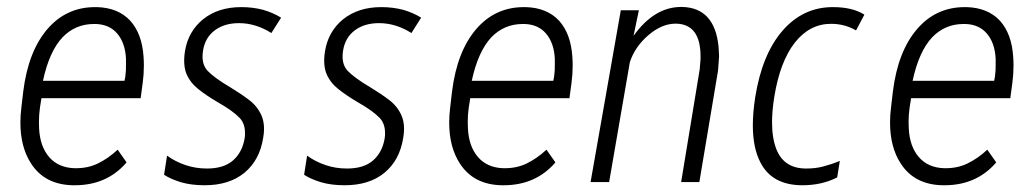

<svg xmlns="http://www.w3.org/2000/svg" viewBox="-20 -532 3016 561"><path d="M322.8 -433.6Q300.3 -460.4 260.3 -461.9Q257.3 -461.9 254.4 -461.9Q200.2 -461.9 162.6 -422.9Q124 -381.8 105.5 -295.9H343.8L346.2 -308.6Q348.6 -326.2 348.1 -344.7Q348.1 -352.5 348.1 -360.8Q345.7 -406.7 322.8 -433.6ZM349.1 -56.6Q292 9.3 198.7 9.3Q196.3 9.3 193.4 9.3Q110.8 7.8 70.8 -54.2Q39.6 -102.1 39.6 -174.3Q39.6 -195.3 42.5 -218.3L47.9 -264.6Q62.5 -382.3 119.1 -447.8Q174.3 -511.2 257.8 -511.2Q260.7 -511.2 263.7 -511.2Q325.7 -509.3 360.8 -471.2Q395 -433.1 399.4 -366.7Q400.4 -353.5 400.4 -340.8Q400.4 -314.9 397 -290L391.1 -246.1V-245.1H389.6H101.1L96.7 -217.3Q93.8 -196.8 93.8 -176.3Q93.8 -167 94.2 -157.2Q96.7 -104.5 123.5 -73.2Q150.4 -42 197.8 -40.5Q200.2 -40.5 202.1 -40.5Q237.3 -40.5 265.6 -54.2Q295.9 -68.8 322.8 -93.8L323.7 -94.7L324.7 -93.3L349.1 -58.6L349.6 -57.6Z M743.7 -195.3Q751.5 -178.2 751.5 -155.3Q751.5 -143.1 749 -129.4Q738.8 -64 694.3 -27.3Q671.9 -8.8 642.8 0.2Q613.8 9.3 577.6 9.3Q539.1 9.3 508.8 0.5Q478.5 -8.8 460 -21L459.5 -21.5V-22L467.8 -75.2L468.3 -77.1L469.7 -76.2Q491.7 -60.1 521.5 -49.8Q551.3 -39.6 584.5 -39.6Q633.8 -39.6 660.6 -63Q688 -86.9 694.8 -127.9Q696.3 -136.7 695.8 -144Q695.8 -170.4 680.7 -187Q660.2 -208.5 615.2 -233.9Q583 -252.9 559.6 -271.5Q536.1 -290 524.9 -315.9Q518.1 -332.5 518.1 -355.5Q518.1 -368.2 520.5 -382.8Q529.8 -439.9 573.2 -475.6Q617.7 -511.2 684.6 -511.2Q685.1 -511.2 685.5 -511.2Q718.8 -511.2 748.5 -503.4Q777.3 -495.1 800.3 -481L801.3 -480.5L800.8 -479.5L773.9 -437L772.9 -435.5L772 -436Q752.4 -448.7 728.5 -456.5Q704.1 -464.4 678.2 -464.4Q635.3 -464.4 607.2 -443.1Q579.1 -421.9 573.2 -383.8Q571.8 -375 571.8 -366.7Q571.8 -340.8 586.9 -324.7Q607.4 -303.7 652.3 -277.3Q683.6 -258.3 707.5 -240.2Q731.9 -221.7 743.7 -195.3Z M1152.8 -195.3Q1160.6 -178.2 1160.6 -155.3Q1160.6 -143.1 1158.2 -129.4Q1147.9 -64 1103.5 -27.3Q1081.1 -8.8 1052 0.2Q1022.9 9.3 986.8 9.3Q948.2 9.3 918 0.5Q887.7 -8.8 869.1 -21L868.7 -21.5V-22L877 -75.2L877.4 -77.1L878.9 -76.2Q900.9 -60.1 930.7 -49.8Q960.4 -39.6 993.7 -39.6Q1043 -39.6 1069.8 -63Q1097.2 -86.9 1104 -127.9Q1105.5 -136.7 1105 -144Q1105 -170.4 1089.8 -187Q1069.3 -208.5 1024.4 -233.9Q992.2 -252.9 968.8 -271.5Q945.3 -290 934.1 -315.9Q927.2 -332.5 927.2 -355.5Q927.2 -368.2 929.7 -382.8Q939 -439.9 982.4 -475.6Q1026.9 -511.2 1093.8 -511.2Q1094.2 -511.2 1094.7 -511.2Q1127.9 -511.2 1157.7 -503.4Q1186.5 -495.1 1209.5 -481L1210.4 -480.5L1210 -479.5L1183.1 -437L1182.1 -435.5L1181.2 -436Q1161.6 -448.7 1137.7 -456.5Q1113.3 -464.4 1087.4 -464.4Q1044.4 -464.4 1016.4 -443.1Q988.3 -421.9 982.4 -383.8Q981 -375 981 -366.7Q981 -340.8 996.1 -324.7Q1016.6 -303.7 1061.5 -277.3Q1092.8 -258.3 1116.7 -240.2Q1141.1 -221.7 1152.8 -195.3Z M1575.7 -433.6Q1553.2 -460.4 1513.2 -461.9Q1510.3 -461.9 1507.3 -461.9Q1453.1 -461.9 1415.5 -422.9Q1377 -381.8 1358.4 -295.9H1596.7L1599.1 -308.6Q1601.6 -326.2 1601.1 -344.7Q1601.1 -352.5 1601.1 -360.8Q1598.6 -406.7 1575.7 -433.6ZM1602.1 -56.6Q1544.9 9.3 1451.7 9.3Q1449.2 9.3 1446.3 9.3Q1363.8 7.8 1323.7 -54.2Q1292.5 -102.1 1292.5 -174.3Q1292.5 -195.3 1295.4 -218.3L1300.8 -264.6Q1315.4 -382.3 1372.1 -447.8Q1427.2 -511.2 1510.7 -511.2Q1513.7 -511.2 1516.6 -511.2Q1578.6 -509.3 1613.8 -471.2Q1647.9 -433.1 1652.3 -366.7Q1653.3 -353.5 1653.3 -340.8Q1653.3 -314.9 1649.9 -290L1644 -246.1V-245.1H1642.6H1354L1349.6 -217.3Q1346.7 -196.8 1346.7 -176.3Q1346.7 -167 1347.2 -157.2Q1349.6 -104.5 1376.5 -73.2Q1403.3 -42 1450.7 -40.5Q1453.1 -40.5 1455.1 -40.5Q1490.2 -40.5 1518.6 -54.2Q1548.8 -68.8 1575.7 -93.8L1576.7 -94.7L1577.6 -93.3L1602.1 -58.6L1602.5 -57.6Z M1875 -429.7Q1835 -395.5 1820.3 -350.1L1759.8 0H1705.6L1793.9 -502H1846.7L1831.1 -427.2Q1891.6 -511.7 1970.2 -511.7Q1971.7 -511.7 1972.7 -511.7Q2068.4 -509.8 2079.6 -395L2081.1 -368.2L2078.1 -326.2L2023.4 0H1970.2L2024.4 -329.1L2026.9 -358.9Q2026.9 -363.3 2026.9 -367.2Q2026.9 -460.9 1956.1 -462.9Q1955.1 -462.9 1954.1 -462.9Q1914.1 -462.9 1875 -429.7Z M2425.3 -13.2Q2380.9 9.3 2324.7 9.3Q2235.8 9.3 2201.7 -57.6Q2179.7 -100.1 2179.7 -165.5Q2179.7 -202.6 2186.5 -247.1Q2206.5 -373 2266.1 -441.9Q2326.2 -511.2 2413.1 -511.2Q2413.6 -511.2 2414.1 -511.2Q2470.2 -511.2 2504.9 -489.7L2505.4 -488.8L2504.9 -487.8L2481.9 -444.3L2481 -443.4L2480 -443.8Q2447.3 -462.4 2408.2 -462.4Q2345.7 -462.4 2302.2 -407.2Q2258.8 -351.6 2242.2 -248Q2235.8 -207.5 2235.8 -174.8Q2235.8 -127.4 2249 -94.7Q2271.5 -39.6 2335.4 -39.6Q2335.4 -39.6 2335.9 -39.6Q2362.8 -39.6 2384.8 -45.4Q2412.1 -52.7 2431.6 -61L2433.6 -62V-60.1L2426.3 -14.6V-13.7Z M2863.8 -433.6Q2841.3 -460.4 2801.3 -461.9Q2798.3 -461.9 2795.4 -461.9Q2741.2 -461.9 2703.6 -422.9Q2665 -381.8 2646.5 -295.9H2884.8L2887.2 -308.6Q2889.6 -326.2 2889.2 -344.7Q2889.2 -352.5 2889.2 -360.8Q2886.7 -406.7 2863.8 -433.6ZM2890.1 -56.6Q2833 9.3 2739.7 9.3Q2737.3 9.3 2734.4 9.3Q2651.9 7.8 2611.8 -54.2Q2580.6 -102.1 2580.6 -174.3Q2580.6 -195.3 2583.5 -218.3L2588.9 -264.6Q2603.5 -382.3 2660.2 -447.8Q2715.3 -511.2 2798.8 -511.2Q2801.8 -511.2 2804.7 -511.2Q2866.7 -509.3 2901.9 -471.2Q2936 -433.1 2940.4 -366.7Q2941.4 -353.5 2941.4 -340.8Q2941.4 -314.9 2938 -290L2932.1 -246.1V-245.1H2930.7H2642.1L2637.7 -217.3Q2634.8 -196.8 2634.8 -176.3Q2634.8 -167 2635.3 -157.2Q2637.7 -104.5 2664.6 -73.2Q2691.4 -42 2738.8 -40.5Q2741.2 -40.5 2743.2 -40.5Q2778.3 -40.5 2806.6 -54.2Q2836.9 -68.8 2863.8 -93.8L2864.7 -94.7L2865.7 -93.3L2890.1 -58.6L2890.6 -57.6Z"/></svg>

Font: MAUL Condensed Light Italic
Style: Light Italic
Weight: 300
Italic angle: -12°
Designer: MAUL
Version: Version 1.0; 2020; ttfautohint (v1.8.3)